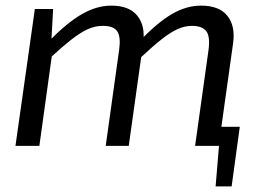

<svg xmlns="http://www.w3.org/2000/svg" viewBox="-20 -519 912 683"><path d="M169 -487 162 -361 168 -346 120 0H35L104 -487ZM376 -499Q440 -499 469 -462.5Q498 -426 489 -364L438 0H356L404 -343Q410 -387 397.5 -407Q385 -427 345 -427Q319 -427 293 -415.5Q267 -404 235 -379Q203 -354 157 -312L156 -374Q218 -438 271 -468.5Q324 -499 376 -499ZM695 -499Q760 -499 789 -462.5Q818 -426 809 -364L758 0H674L722 -343Q728 -391 713 -409Q698 -427 663 -427Q638 -427 613 -416Q588 -405 556.5 -380.5Q525 -356 479 -313L478 -374Q540 -439 591.5 -469Q643 -499 695 -499ZM833 -68 804 144H747L759 0H705L714 -68Z"/></svg>

Font: Exo 2
Style: Italic
Weight: 400
Italic angle: -8°
Designer: Natanael Gama
Foundry: Natanael Gama
Version: Version 2.010